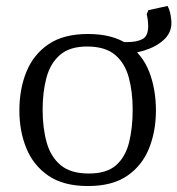

<svg xmlns="http://www.w3.org/2000/svg" viewBox="-20 -614 595 644"><path d="M275 10Q193 10 142.5 -24.5Q92 -59 68.5 -116.5Q45 -174 45 -243Q45 -315 68.5 -373Q92 -431 142.5 -465.5Q193 -500 275 -500Q358 -500 408 -465.5Q458 -431 480.5 -373Q503 -315 503 -243Q503 -174 480 -116.5Q457 -59 407 -24.5Q357 10 275 10ZM278 -32Q338 -32 369.5 -60Q401 -88 413 -136.5Q425 -185 425 -246Q425 -306 412 -354Q399 -402 366 -430Q333 -458 272 -458Q214 -458 181.5 -430Q149 -402 136 -354Q123 -306 123 -246Q123 -185 136.5 -136.5Q150 -88 183.5 -60Q217 -32 278 -32ZM372 -432V-473H409Q439 -473 458 -483Q477 -493 477 -526Q477 -545 472 -567L478 -580L542 -594Q549 -581 552 -564.5Q555 -548 555 -537Q555 -504 529.5 -480.5Q504 -457 463.5 -444.5Q423 -432 377 -432Z"/></svg>

Font: Manuale Light
Style: Regular
Weight: 300
Designer: Eduardo Tunni / Pablo Cosgaya
Foundry: Eduardo Tunni / Pablo Cosgaya
Version: Version 1.002